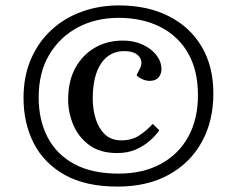

<svg xmlns="http://www.w3.org/2000/svg" viewBox="-20 -678 870 710"><path d="M415 12Q296 12 219 -31.5Q142 -75 104.5 -149Q67 -223 67 -316Q67 -396 94.5 -459.5Q122 -523 170.5 -567.5Q219 -612 283 -635Q347 -658 419 -658Q525 -658 603.5 -618.5Q682 -579 725.5 -506Q769 -433 769 -332Q769 -230 726 -152.5Q683 -75 603.5 -31.5Q524 12 415 12ZM419 -36Q508 -36 574 -71.5Q640 -107 676 -172Q712 -237 712 -326Q712 -417 676 -480.5Q640 -544 573.5 -578Q507 -612 419 -612Q334 -612 267.5 -576.5Q201 -541 162 -475.5Q123 -410 123 -318Q123 -234 156 -170.5Q189 -107 254.5 -71.5Q320 -36 419 -36ZM413 -112Q350 -112 310 -141.5Q270 -171 251 -216.5Q232 -262 232 -309Q232 -379 259 -427.5Q286 -476 331.5 -502Q377 -528 435 -528Q475 -528 507.5 -513Q540 -498 558.5 -474Q577 -450 577 -422Q577 -404 566 -391.5Q555 -379 534 -379Q519 -379 505.5 -385.5Q492 -392 485 -400L495 -420Q511 -448 495 -468.5Q479 -489 439 -489Q385 -489 354 -443.5Q323 -398 323 -313Q323 -273 334 -238Q345 -203 368 -181Q391 -159 429 -159Q467 -159 494 -176.5Q521 -194 545 -220L569 -196Q556 -177 534.5 -158Q513 -139 483 -125.5Q453 -112 413 -112Z"/></svg>

Font: Literata 36pt SemiBold
Style: Italic
Weight: 600
Italic angle: -2°
Designer: Latin by Veronika Burian and Jose Scaglione. Greek by Irene Vlachou. Cyrillic by Vera Evstafieva
Foundry: TypeTogether
Version: Version 3.002